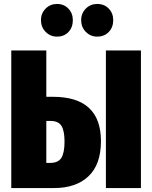

<svg xmlns="http://www.w3.org/2000/svg" viewBox="-20 -950 769 970"><path d="M490 -237Q490 -119 427 -59.5Q364 0 254 0H37V-695H214V-461H247Q490 -461 490 -237ZM515 -695H692V0H515ZM306 -235Q306 -289 290.5 -314Q275 -339 235 -339H214V-127H234Q274 -127 290 -152.5Q306 -178 306 -235ZM348 -848Q348 -812 326 -788.5Q304 -765 268 -765Q234 -765 210.5 -789Q187 -813 187 -848Q187 -883 210.5 -906.5Q234 -930 268 -930Q303 -930 325.5 -906.5Q348 -883 348 -848ZM552 -848Q552 -812 529.5 -788.5Q507 -765 471 -765Q437 -765 413.5 -789Q390 -813 390 -848Q390 -883 413.5 -906.5Q437 -930 471 -930Q507 -930 529.5 -906.5Q552 -883 552 -848Z"/></svg>

Font: Fira Sans Extra Condensed ExtraBold
Style: Regular
Weight: 800
Width: 1
Designer: Carrois Corporate & Edenspiekermann AG
Foundry: Carrois Corporate GbR & Edenspiekermann AG
Version: Version 4.203